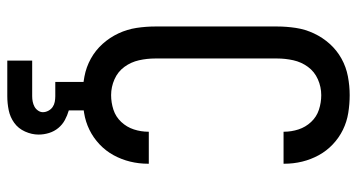

<svg xmlns="http://www.w3.org/2000/svg" viewBox="-252 -532 1003 540"><g transform="rotate(90 250.0 -261.5)"><path d="M247 8Q221 8 194.5 3Q168 -2 144.5 -15Q121 -28 103 -48Q85 -68 73.5 -92.5Q62 -117 58 -143.5Q54 -170 54 -196V-539Q54 -565 58 -591.5Q62 -618 73.5 -642.5Q85 -667 103 -687Q121 -707 144.5 -720Q168 -733 194.5 -738Q221 -743 247 -743Q272 -743 297 -739Q322 -735 344.5 -724Q367 -713 385.5 -695.5Q404 -678 416 -656Q428 -634 434 -609.5Q440 -585 440 -559V-557H350V-558Q350 -579 343.5 -599Q337 -619 322.5 -634.5Q308 -650 288 -656.5Q268 -663 247 -663Q224 -663 202.5 -653.5Q181 -644 167.5 -625.5Q154 -607 149 -584.5Q144 -562 144 -539V-196Q144 -173 149 -150.5Q154 -128 167.5 -109.5Q181 -91 202.5 -81.5Q224 -72 247 -72Q268 -72 288 -78.5Q308 -85 322.5 -100.5Q337 -116 343.5 -136Q350 -156 350 -177V-178H440V-176Q440 -150 434 -125.5Q428 -101 416 -79Q404 -57 385.5 -39.5Q367 -22 344.5 -11Q322 0 297 4Q272 8 247 8ZM150 220V150H250Q258 150 265.5 148.5Q273 147 279.5 143.5Q286 140 290.5 133.5Q295 127 295 120Q295 112 291 104.5Q287 97 280.5 92.5Q274 88 266 86.5Q258 85 250 85H210V-72H290V47Q304 51 317 58Q330 65 339.5 76.5Q349 88 353.5 102.5Q358 117 358 132Q358 151 349.5 170Q341 189 325 200.5Q309 212 289.5 216Q270 220 250 220Z"/></g></svg>

Font: Iosevka SS10 Medium
Style: Regular
Weight: 500
Monospace: yes
Designer: Belleve Invis
Foundry: Belleve Invis
Version: Version 28.0.6; ttfautohint (v1.8.4)